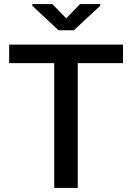

<svg xmlns="http://www.w3.org/2000/svg" viewBox="-20 -932 656 952"><path d="M365.5 0H249V-619H25.5V-711H590V-619H365.5ZM346.5 -782H270L140.5 -903V-912H239.5L308.5 -841L377 -912H477V-903.5Z"/></svg>

Font: Roberto Sans Medium
Style: Regular
Weight: 500
Designer: Google (font) & Cristiano Sobral (main changes)
Version: Version 1.000;October 12, 2021;FontCreator 14.0.0.2814 64-bi